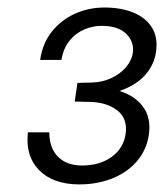

<svg xmlns="http://www.w3.org/2000/svg" viewBox="-20 -865 434 508"><path d="M187.8 -377.1Q120.2 -377.7 83.5 -414.8Q46.9 -451.9 53.8 -514.8H110.4Q110.7 -472.4 134 -449.7Q157.3 -427.1 196.9 -427.1Q244.1 -427.1 275.5 -450Q307 -473 312.3 -510.1Q318.3 -551.3 290.1 -573Q262 -594.7 216.7 -595.4L177.7 -596.3L184.9 -645.7L222.1 -646.6Q250.4 -647.2 274 -658.1Q297.5 -668.9 312.9 -686.7Q328.4 -704.5 331.5 -725.9Q335.3 -754.2 314.1 -775.4Q292.8 -796.6 248.8 -796.6Q225.5 -796.6 203.2 -787.2Q180.9 -777.8 164.3 -757.8Q147.8 -737.8 142.5 -706.4H86.2Q92.5 -750.4 117.2 -781.4Q141.9 -812.4 178.3 -828.7Q214.8 -845.1 256 -845.1Q301 -845.1 333.7 -831.4Q366.4 -817.7 382.3 -791.6Q398.2 -765.5 392.8 -727.8Q388.1 -693.8 364.1 -666.6Q340 -639.4 296 -624.3Q336.5 -612 358.2 -582.9Q379.9 -553.8 374 -509.5Q368 -468 342 -438.1Q316.1 -408.2 276 -392.5Q235.9 -376.8 187.8 -377.1Z"/></svg>

Font: Public Sans
Style: Italic
Weight: 400
Italic angle: -8°
Designer: The Public Sans project authors (U.S. Web Design System). Libre Franklin designed by Pablo Impallari and Rodrigo Fuenzal
Version: Version 1.008; ttfautohint (v1.8.1) -l 8 -r 50 -G 200 -x 14 